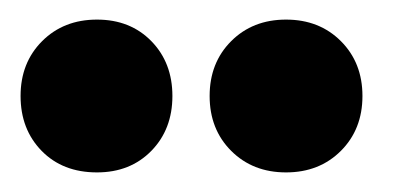

<svg xmlns="http://www.w3.org/2000/svg" viewBox="-20 -790 408 196"><path d="M79 -614Q44 -614 22.5 -636Q1 -658 1 -692Q1 -726 23 -748Q45 -770 79 -770Q113 -770 134.5 -748Q156 -726 156 -692Q156 -658 134.5 -636Q113 -614 79 -614ZM216 -636Q194 -658 194 -692Q194 -726 216 -748Q238 -770 272 -770Q306 -770 328 -748Q350 -726 350 -692Q350 -658 328 -636Q306 -614 272 -614Q238 -614 216 -636Z"/></svg>

Font: Trueno
Style: Bd
Weight: 700
Designer: Julieta Ulanovsky
Foundry: Julieta Ulanovsky
Version: Version 3.001b